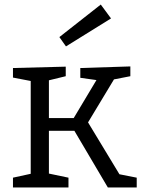

<svg xmlns="http://www.w3.org/2000/svg" viewBox="-20 -824 627 844"><path d="M37 0V-43L115 -60V-468L37 -483V-525L269 -531V-489L195 -471V-305H304L404 -472L333 -482V-525L553 -532V-489L481 -475L367 -286L505 -58L581 -43V0H454L307 -249H195V-61L281 -43V0ZM270 -620 241 -661 423 -804 468 -743Z"/></svg>

Font: Bitter
Style: Regular
Weight: 400
Designer: Sol Matas, and Bitter project Authors
Foundry: Sol Matas
Version: Version 2.001